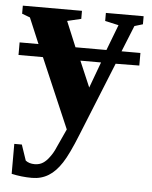

<svg xmlns="http://www.w3.org/2000/svg" viewBox="-50 -501 600 760"><g transform="rotate(5 250.0 -121.0)"><path d="M490 -263 396 -262 278 30Q246 110 223 145Q199 182 171 199Q142 217 105 217Q64 217 24 208V89H54L75 151Q89 162 111 162Q130 162 144 153Q158 144 170 127Q183 110 193 86L226 14L107 -263H10V-313H85L42 -415L10 -427V-459H245V-427L190 -414L232 -313H355L394 -415L340 -427V-459H490V-427L457 -417L415 -313H490ZM300 -159 338 -262H256Z"/></g></svg>

Font: Libra Serif Modern
Style: Bold
Weight: 700
Designer: Stefan Peev, Context Ltd
Foundry: Ascender Corporation
Version: Version 1.000